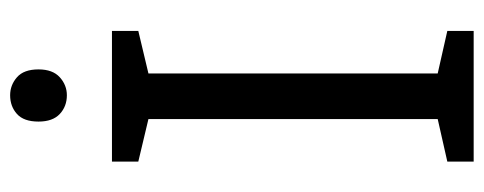

<svg xmlns="http://www.w3.org/2000/svg" viewBox="-308 -647 955 379"><g transform="rotate(-90 169.5 -457.5)"><path d="M298 0H40V-52L124 -71V-642L40 -662V-714H298V-662L214 -642V-71L298 -52ZM171 -915Q191 -915 206.5 -901.5Q222 -888 222 -859Q222 -831 206.5 -817Q191 -803 171 -803Q149 -803 134 -817Q119 -831 119 -859Q119 -888 134 -901.5Q149 -915 171 -915Z"/></g></svg>

Font: Noto Sans Linear A
Style: Regular
Weight: 400
Designer: Monotype Design Team
Foundry: Monotype Imaging Inc.
Version: Version 2.002; ttfautohint (v1.8.4.7-5d5b)